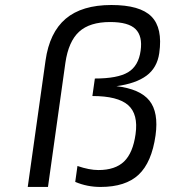

<svg xmlns="http://www.w3.org/2000/svg" viewBox="-20 -740 668 760"><path d="M420.9 -720.2Q534.2 -720.2 579.3 -674.8Q624.5 -629.4 610.4 -529.8Q602.1 -471.7 559.8 -440.4Q517.6 -409.2 440.9 -398.9Q534.7 -387.7 571.5 -341.6Q608.4 -295.4 595.7 -204.1Q580.6 -97.2 528.8 -48.6Q477.1 0 377.9 0Q324.7 0 277.8 -20L286.6 -83Q333.5 -66.9 369.6 -66.9Q436 -66.9 471.2 -100.8Q506.3 -134.8 516.6 -209Q527.8 -288.1 487.1 -324Q446.3 -359.9 345.7 -359.9L355.5 -429.2Q445.8 -429.2 487.1 -454.1Q528.3 -479 536.6 -539.1Q544.9 -596.7 516.6 -624.8Q488.3 -652.8 416 -652.8Q335 -652.8 293 -614.3Q251 -575.7 238.8 -491.2L169.9 0H89.8L160.2 -500Q175.8 -611.3 240 -665.8Q304.2 -720.2 420.9 -720.2Z"/></svg>

Font: Fivo Sans
Style: Italic
Weight: 400
Designer: Alexander Slobzheninov
Foundry: Alexander Slobzheninov
Version: 1.0